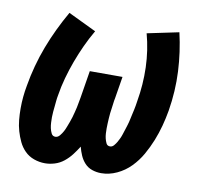

<svg xmlns="http://www.w3.org/2000/svg" viewBox="-66 -609 732 688"><g transform="rotate(10 300.0 -265.0)"><path d="M140 8Q119 8 99.5 1Q80 -6 66 -20Q52 -34 43.5 -52Q35 -70 29.5 -89Q24 -108 22 -128.5Q20 -149 20 -170.5Q20 -192 22 -213Q24 -234 28 -255Q34 -291 44 -328Q54 -365 67.5 -400.5Q81 -436 97.5 -470.5Q114 -505 133 -538L235 -489Q218 -460 204 -429.5Q190 -399 178.5 -368Q167 -337 158 -304.5Q149 -272 144 -240Q142 -230 141 -219.5Q140 -209 139 -199Q138 -189 137 -179Q136 -169 136 -159Q136 -149 136.5 -139Q137 -129 139 -119.5Q141 -110 145.5 -101Q150 -92 160 -92Q169 -92 176 -100.5Q183 -109 187.5 -117.5Q192 -126 195.5 -135.5Q199 -145 202.5 -154Q206 -163 208.5 -172Q211 -181 213.5 -190.5Q216 -200 218 -209Q220 -218 221.5 -227.5Q223 -237 225 -246.5Q227 -256 228 -265L241 -345H360L347 -265Q345 -256 344 -246.5Q343 -237 341.5 -227.5Q340 -218 339 -209Q338 -200 337.5 -190.5Q337 -181 336.5 -172Q336 -163 336 -153.5Q336 -144 336.5 -135Q337 -126 339 -117.5Q341 -109 345 -100.5Q349 -92 359 -92Q367 -92 373 -99Q379 -106 383 -113Q387 -120 390.5 -127.5Q394 -135 396.5 -143Q399 -151 401.5 -158.5Q404 -166 406.5 -174Q409 -182 411 -189.5Q413 -197 414.5 -205Q416 -213 418 -221Q420 -229 421.5 -236.5Q423 -244 424.5 -252Q426 -260 427 -268Q438 -331 436 -393Q434 -455 418 -514L533 -538Q549 -469 552.5 -398.5Q556 -328 544 -255Q539 -226 531.5 -198Q524 -170 513 -142.5Q502 -115 487 -88.5Q472 -62 450.5 -40Q429 -18 401 -5Q373 8 344 8Q327 8 311 2.5Q295 -3 284 -15Q273 -27 266.5 -42Q260 -57 256 -73Q246 -57 234.5 -42Q223 -27 208 -15Q193 -3 175 2.5Q157 8 140 8Z"/></g></svg>

Font: Iosevka Curly Slab Extended
Style: Bold Italic
Weight: 700
Width: 7
Italic angle: -9°
Monospace: yes
Designer: Belleve Invis
Foundry: Belleve Invis
Version: Version 11.0.0; ttfautohint (v1.8.3)